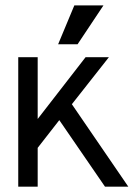

<svg xmlns="http://www.w3.org/2000/svg" viewBox="-20 -704 528 724"><path d="M390.6 -488.3 251 -311 463.9 0H376L203.6 -251L122.1 -146.5V0H48.8V-488.3H122.1V-255.4L302.7 -488.3ZM199.2 -537.1 260.3 -683.6H370.1L272.5 -537.1Z"/></svg>

Font: Sanitrixie
Style: Regular
Weight: 400
Designer: Jayvee D. Enaguas (Grand Chaos)
Version: Version 1.1 - 6/9/2013